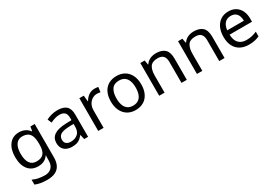

<svg xmlns="http://www.w3.org/2000/svg" viewBox="42 -1514 3889 2722"><g transform="rotate(-30 1987.0 -153.0)"><path d="M275 -546Q328 -546 370.5 -526Q413 -506 443 -465H448L460 -536H530V9Q530 85 504 136.5Q478 188 425 214Q372 240 290 240Q232 240 183.5 231.5Q135 223 97 206V125Q135 145 186 156Q237 167 295 167Q364 167 403.5 126.5Q443 86 443 16V-5Q443 -17 444 -39.5Q445 -62 446 -71H442Q414 -30 372.5 -10Q331 10 276 10Q172 10 113.5 -63Q55 -136 55 -267Q55 -395 113.5 -470.5Q172 -546 275 -546ZM287 -472Q242 -472 210.5 -448Q179 -424 162.5 -378Q146 -332 146 -266Q146 -167 182.5 -114.5Q219 -62 289 -62Q330 -62 359 -72.5Q388 -83 407 -105.5Q426 -128 435 -163Q444 -198 444 -246V-267Q444 -340 427.5 -385Q411 -430 376 -451Q341 -472 287 -472Z M903 -545Q1001 -545 1048 -502Q1095 -459 1095 -365V0H1031L1014 -76H1010Q987 -47 962.5 -27.5Q938 -8 906.5 1Q875 10 830 10Q782 10 743.5 -7Q705 -24 683 -59.5Q661 -95 661 -149Q661 -229 724 -272.5Q787 -316 918 -320L1009 -323V-355Q1009 -422 980 -448Q951 -474 898 -474Q856 -474 818 -461.5Q780 -449 747 -433L720 -499Q755 -518 803 -531.5Q851 -545 903 -545ZM929 -259Q829 -255 790.5 -227Q752 -199 752 -148Q752 -103 779.5 -82Q807 -61 850 -61Q918 -61 963 -98.5Q1008 -136 1008 -214V-262Z M1511 -546Q1526 -546 1543.5 -544.5Q1561 -543 1574 -540L1563 -459Q1550 -462 1534.5 -464Q1519 -466 1505 -466Q1474 -466 1446 -453Q1418 -440 1396 -416.5Q1374 -393 1361.5 -360Q1349 -327 1349 -286V0H1261V-536H1333L1343 -438H1347Q1364 -468 1388 -492.5Q1412 -517 1443 -531.5Q1474 -546 1511 -546Z M2120 -269Q2120 -202 2102.5 -150.5Q2085 -99 2052.5 -63Q2020 -27 1973.5 -8.5Q1927 10 1870 10Q1817 10 1772 -8.5Q1727 -27 1694 -63Q1661 -99 1642.5 -150.5Q1624 -202 1624 -269Q1624 -358 1654 -419.5Q1684 -481 1740 -513.5Q1796 -546 1873 -546Q1946 -546 2001.5 -513.5Q2057 -481 2088.5 -419.5Q2120 -358 2120 -269ZM1715 -269Q1715 -206 1731.5 -159.5Q1748 -113 1783 -88Q1818 -63 1872 -63Q1926 -63 1961 -88Q1996 -113 2012.5 -159.5Q2029 -206 2029 -269Q2029 -333 2012 -378Q1995 -423 1960.5 -447.5Q1926 -472 1871 -472Q1789 -472 1752 -418Q1715 -364 1715 -269Z M2517 -546Q2613 -546 2662 -499.5Q2711 -453 2711 -349V0H2624V-343Q2624 -408 2595 -440Q2566 -472 2504 -472Q2415 -472 2381 -422Q2347 -372 2347 -278V0H2259V-536H2330L2343 -463H2348Q2366 -491 2392.5 -509.5Q2419 -528 2451 -537Q2483 -546 2517 -546Z M3135 -546Q3231 -546 3280 -499.5Q3329 -453 3329 -349V0H3242V-343Q3242 -408 3213 -440Q3184 -472 3122 -472Q3033 -472 2999 -422Q2965 -372 2965 -278V0H2877V-536H2948L2961 -463H2966Q2984 -491 3010.5 -509.5Q3037 -528 3069 -537Q3101 -546 3135 -546Z M3702 -546Q3771 -546 3820.5 -516Q3870 -486 3896.5 -431.5Q3923 -377 3923 -304V-251H3556Q3558 -160 3602.5 -112.5Q3647 -65 3727 -65Q3778 -65 3817.5 -74.5Q3857 -84 3899 -102V-25Q3858 -7 3818 1.5Q3778 10 3723 10Q3647 10 3588.5 -21Q3530 -52 3497.5 -113.5Q3465 -175 3465 -264Q3465 -352 3494.5 -415Q3524 -478 3577.5 -512Q3631 -546 3702 -546ZM3701 -474Q3638 -474 3601.5 -433.5Q3565 -393 3558 -321H3831Q3831 -367 3817 -401Q3803 -435 3774.5 -454.5Q3746 -474 3701 -474Z"/></g></svg>

Font: lbangla85
Style: Book
Weight: 400
Designer: Jelle Bosma - Monotype Design Team
Foundry: Monotype Imaging Inc.
Version: Version 2.003